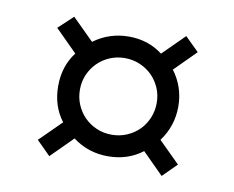

<svg xmlns="http://www.w3.org/2000/svg" viewBox="-51 -593 602 493"><g transform="rotate(10 250.0 -346.5)"><path d="M345.2 -306.9Q353 -325.2 353 -346.2Q353 -367.2 345.2 -385.3Q337.4 -403.3 324 -416.7Q310.5 -430.2 292.2 -438Q273.9 -445.8 252.9 -445.8Q231.9 -445.8 213.6 -438Q195.3 -430.2 181.9 -416.7Q168.5 -403.3 160.6 -385.3Q152.8 -367.2 152.8 -346.2Q152.8 -325.2 160.6 -306.9Q168.5 -288.6 181.9 -275.1Q195.3 -261.7 213.6 -253.9Q231.9 -246.1 252.9 -246.1Q273.9 -246.1 292.2 -253.9Q310.5 -261.7 324 -275.1Q337.4 -288.6 345.2 -306.9ZM341.8 -473.1 397.9 -528.8 434.1 -493.2 378.9 -438Q409.2 -397.5 409.2 -346.7Q409.2 -295.9 378.9 -254.9L434.1 -200.2L397.9 -164.1L342.8 -219.2Q304.7 -189.9 252.9 -189.9Q201.2 -189.9 161.1 -220.2L105 -164.1L68.8 -200.2L125 -255.9Q96.2 -293.5 96.2 -345.7Q96.2 -397.5 125 -435.1L67.9 -492.2L106 -527.8L162.1 -472.2Q202.6 -502 253.4 -502Q304.2 -502 341.8 -473.1Z"/></g></svg>

Font: Lobster-Regular
Style: Regular
Weight: 400
Designer: Pablo Impallari
Foundry: Pablo Impallari
Version: Version 1.007; ttfautohint (v1.1) -l 8 -r 50 -G 50 -x 14 -D 